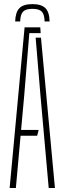

<svg xmlns="http://www.w3.org/2000/svg" viewBox="-20 -936 322 956"><path d="M141.5 -915.5Q186 -915.5 206 -895.5Q226 -875.5 227 -829H202Q201.5 -864 188.2 -878Q175 -892 141.5 -892Q108 -892 94.8 -878Q81.5 -864 80.5 -829H55.5Q57 -875.5 76.8 -895.5Q96.5 -915.5 141.5 -915.5ZM28 0 102.5 -800H180.5L182.5 -771H126L100.5 -459.5L85 -289H172.5L165 -260H82.5L59 0ZM222.5 0 181.5 -460.5 157.5 -748.5H184L253.5 0Z"/></svg>

Font: Big Shoulders Stencil Display Thin ExtraLight
Style: Regular
Weight: 250
Version: Version 2.001